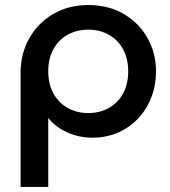

<svg xmlns="http://www.w3.org/2000/svg" viewBox="-20 -530 672 760"><path d="M61.5 210V-242.5Q61.5 -317 95.5 -377.8Q129.5 -438.5 190 -474.2Q250.5 -510 329.5 -510Q410 -510 470.2 -474.5Q530.5 -439 564 -379.2Q597.5 -319.5 597.5 -247.5Q597.5 -193 579.2 -145.2Q561 -97.5 527.2 -61.5Q493.5 -25.5 447.2 -5.2Q401 15 345.5 15Q292.5 15 246.2 -6Q200 -27 171 -63V210ZM329.5 -82.5Q375.5 -82.5 411.2 -102.8Q447 -123 467.2 -160Q487.5 -197 487.5 -247.5Q487.5 -298 467 -335.2Q446.5 -372.5 410.8 -392.5Q375 -412.5 329.5 -412.5Q283.5 -412.5 247.8 -392.5Q212 -372.5 191.5 -335.2Q171 -298 171 -247.5Q171 -197 191.5 -160Q212 -123 247.8 -102.8Q283.5 -82.5 329.5 -82.5Z"/></svg>

Font: Geologica Roman
Style: Regular
Weight: 400
Designer: Sindre Bremnes, Frode Helland
Foundry: Monokrom Skriftforlag AS
Version: Version 1.010;gftools[0.9.28]